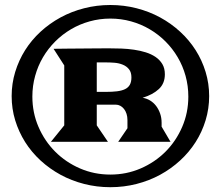

<svg xmlns="http://www.w3.org/2000/svg" viewBox="-20 -740 896 779"><path d="M27.3 -350.1Q27.3 -400.9 41.7 -448.2Q56.2 -495.6 82 -536.6Q107.9 -577.6 144.5 -611.3Q181.2 -645 225.6 -669.2Q270 -693.4 321.3 -706.5Q372.6 -719.7 427.7 -719.7Q482.9 -719.7 534.2 -706.5Q585.4 -693.4 629.9 -669.2Q674.3 -645 710.9 -611.3Q747.6 -577.6 773.7 -536.6Q799.8 -495.6 814.2 -448.2Q828.6 -400.9 828.6 -350.1Q828.6 -299.3 814.2 -252Q799.8 -204.6 773.7 -163.6Q747.6 -122.6 710.9 -88.9Q674.3 -55.2 629.9 -31Q585.4 -6.8 534.2 6.3Q482.9 19.5 427.7 19.5Q372.6 19.5 321.3 6.3Q270 -6.8 225.6 -31Q181.2 -55.2 144.5 -88.9Q107.9 -122.6 82 -163.6Q56.2 -204.6 41.7 -251.7Q27.3 -298.8 27.3 -350.1ZM111.3 -348.1Q111.3 -282.7 136.2 -225.1Q161.1 -167.5 204.1 -124.5Q247.1 -81.5 304.7 -56.6Q362.3 -31.7 427.7 -31.7Q493.2 -31.7 550.8 -56.6Q608.4 -81.5 651.4 -124.5Q694.3 -167.5 719.2 -225.1Q744.1 -282.7 744.1 -348.1Q744.1 -391.6 732.9 -432.1Q721.7 -472.7 700.9 -507.8Q680.2 -543 651.4 -571.8Q622.6 -600.6 587.4 -621.3Q552.2 -642.1 511.7 -653.3Q471.2 -664.6 427.7 -664.6Q384.3 -664.6 343.8 -653.3Q303.2 -642.1 268.1 -621.3Q232.9 -600.6 204.1 -571.8Q175.3 -543 154.5 -507.8Q133.8 -472.7 122.6 -432.1Q111.3 -391.6 111.3 -348.1ZM240.7 -231.4V-474.6L197.3 -542Q222.2 -542.5 254.2 -542.7Q286.1 -543 317.9 -543.2Q349.6 -543.5 377.4 -543.7Q405.3 -543.9 422.4 -543.9Q446.3 -543.9 472.4 -543Q498.5 -542 523.7 -538.3Q548.8 -534.7 571.5 -527.6Q594.2 -520.5 611.3 -508.8Q628.4 -497.1 638.7 -480Q648.9 -462.9 648.9 -438.5Q648.9 -401.4 624.5 -378.7Q600.1 -356 558.6 -343.3Q574.7 -340.8 588.9 -332.3Q603 -323.7 613.3 -310.3Q623.5 -296.9 629.6 -279.5Q635.7 -262.2 635.7 -241.7V-226.1L671.9 -164.6H459.5L497.1 -219.7V-252.9Q497.1 -266.6 493.4 -278.1Q489.7 -289.6 483.2 -297.9Q476.6 -306.2 468 -310.8Q459.5 -315.4 449.7 -315.4H372.6V-231.4L418 -164.6H186.5ZM409.2 -367.2Q435.5 -367.2 455.1 -369.6Q474.6 -372.1 487.5 -378.4Q500.5 -384.8 506.8 -396.2Q513.2 -407.7 513.2 -425.8Q513.2 -446.8 503.4 -459Q493.7 -471.2 478.3 -477.5Q462.9 -483.9 444.6 -485.4Q426.3 -486.8 409.2 -486.8H372.6V-367.2Z"/></svg>

Font: Goblin One
Style: Regular
Weight: 400
Designer: Riccardo De Franceschi
Foundry: Sorkin Type Co.
Version: Version 1.001